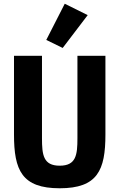

<svg xmlns="http://www.w3.org/2000/svg" viewBox="-20 -997 640 1029"><path d="M55 -698V-276C55 -85 97 12 300 12C503 12 545 -85 545 -276V-698H395V-256C395 -167 388 -109 300 -109C212 -109 205 -167 205 -256V-698ZM450 -916 327 -977 228 -783 316 -740Z"/></svg>

Font: IBM Plex Mono
Style: Bold
Weight: 700
Monospace: yes
Designer: Mike Abbink, Paul van der Laan, Pieter van Rosmalen
Foundry: Bold Monday
Version: Version 2.004